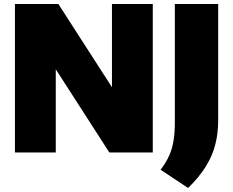

<svg xmlns="http://www.w3.org/2000/svg" viewBox="-20 -760 1162 957"><path d="M54.5 0V-740H271L571 -274H538V-740H741.5V0H525L225 -466H258V0ZM917.5 177 780.5 86Q808 50 823.5 15Q839 -20 845.2 -60.2Q851.5 -100.5 851.5 -152V-740H1067.5V-160Q1067.5 -97.5 1053.5 -41.2Q1039.5 15 1006.5 68.8Q973.5 122.5 917.5 177Z"/></svg>

Font: Encode Sans SC Condensed Thin Black
Style: Regular
Weight: 900
Version: Version 3.002